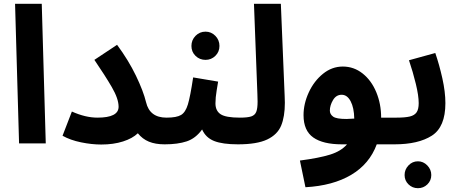

<svg xmlns="http://www.w3.org/2000/svg" viewBox="-20 -752 2406 1007"><path d="M59 -732H199L220 0H80Z M924 -67Q924 -35 903 -15Q882 5 843 5Q795 5 761 -9Q727 -23 703 -53Q675 -26 625 -10Q575 6 511 6Q461 6 405 -5.5Q349 -17 308 -40L357 -167Q428 -135 491 -135Q602 -135 602 -192Q602 -234 566.5 -295Q531 -356 475 -438L594 -517Q654 -436 693 -355Q732 -274 746 -216Q765 -135 853 -135Q889 -135 906.5 -116.5Q924 -98 924 -67Z M1308 -67Q1308 -35 1287 -15Q1266 5 1228 5Q1147 5 1103 -12.5Q1059 -30 1040 -73Q1006 -26 959 -10.5Q912 5 844 5L854 -135Q906 -135 929.5 -149Q953 -163 965.5 -204.5Q978 -246 993 -346L1124 -324Q1123 -317 1116.5 -278.5Q1110 -240 1110 -210Q1110 -171 1137 -153Q1164 -135 1238 -135Q1274 -135 1291 -116.5Q1308 -98 1308 -67ZM984 -511Q984 -542 1005.5 -564Q1027 -586 1058 -586Q1088 -586 1109.5 -564Q1131 -542 1131 -511Q1131 -480 1109.5 -459Q1088 -438 1058 -438Q1027 -438 1005.5 -459Q984 -480 984 -511Z M1238 -135Q1279 -135 1298 -141.5Q1317 -148 1324 -165.5Q1331 -183 1331 -219Q1331 -243 1330 -258L1312 -732H1453L1473 -248L1474 -213Q1474 -140 1454.5 -93Q1435 -46 1381.5 -20.5Q1328 5 1228 5Z M2129 -67Q2129 -35 2107.5 -15Q2086 5 2048 5H1956Q1918 108 1822 165Q1726 222 1582 230L1553 90Q1653 77 1711 59Q1769 41 1800 5H1773Q1674 5 1623 -31Q1572 -67 1572 -148Q1572 -208 1599.5 -267.5Q1627 -327 1674 -365Q1721 -403 1778 -403Q1836 -403 1882 -366.5Q1928 -330 1953.5 -268.5Q1979 -207 1979 -135H2058Q2094 -135 2111.5 -116.5Q2129 -98 2129 -67ZM1797 -128Q1808 -128 1838 -130Q1837 -187 1819 -221Q1801 -255 1772 -255Q1743 -255 1726.5 -227Q1710 -199 1710 -172Q1710 -153 1727 -140.5Q1744 -128 1797 -128Z M2059 -135Q2105 -135 2129.5 -141Q2154 -147 2165 -163Q2176 -179 2176 -211Q2176 -250 2161 -312Q2146 -374 2125 -436L2263 -474Q2284 -413 2300 -341.5Q2316 -270 2316 -211Q2316 -86 2245 -40.5Q2174 5 2049 5ZM2102 166Q2102 137 2122.5 115.5Q2143 94 2172 94Q2200 94 2221 115.5Q2242 137 2242 166Q2242 195 2221.5 215Q2201 235 2172 235Q2143 235 2122.5 215Q2102 195 2102 166Z"/></svg>

Font: Noto Sans Arabic
Style: Bold
Weight: 700
Designer: Nadine Chahine
Foundry: Monotype Imaging Inc.
Version: Version 1.001